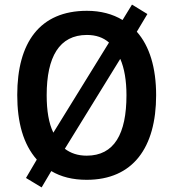

<svg xmlns="http://www.w3.org/2000/svg" viewBox="-20 -838 753 835"><path d="M659 -424C659 -542 631 -637 575 -700L621 -777L554 -818L513 -751C470 -777 418 -791 358 -791C153 -791 55 -653 55 -425C55 -306 81 -211 140 -144L93 -64L161 -23L203 -94C245 -69 296 -56 357 -56C558 -56 659 -196 659 -424ZM183 -424C183 -591 238 -686 358 -686C397 -686 429 -675 454 -653L212 -261C192 -302 183 -357 183 -424ZM530 -424C530 -256 477 -161 357 -161C318 -161 287 -172 262 -191L503 -582C521 -541 530 -487 530 -424Z"/></svg>

Font: Noto Sans Malayalam UI SemiCondensed SemiBold
Style: Regular
Weight: 600
Width: 4
Designer: Jelle Bosma - Monotype Design Team
Foundry: Monotype Imaging Inc.
Version: Version 2.104